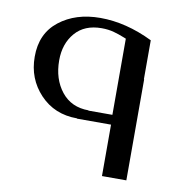

<svg xmlns="http://www.w3.org/2000/svg" viewBox="-69 -651 712 720"><g transform="rotate(10 286.5 -291.5)"><path d="M457 -533.2V-384.8H458V0H365.2V-195.8H235.8L234.9 -196.8Q149.4 -196.8 94.2 -255.1Q39.1 -313.5 39.1 -397Q38.6 -485.4 100.8 -534.2Q163.1 -583 256.8 -583Q355 -583 457 -533.2ZM272 -232.9H363.8V-522.9Q361.3 -523.9 351.3 -527.8Q341.3 -531.7 334 -534.2Q326.7 -536.6 315.7 -539.8Q304.7 -543 292.7 -544.4Q280.8 -545.9 268.1 -545.9Q203.1 -545.9 167.5 -504.6Q131.8 -463.4 131.8 -399.9Q131.8 -328.6 169.4 -281.2Q207 -233.9 272.9 -233.9Z"/></g></svg>

Font: Wesal
Style: Regular
Weight: 300
Designer: Ahmed zaza
Foundry: Ahmed zaza
Version: Version 2.01